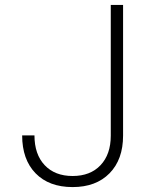

<svg xmlns="http://www.w3.org/2000/svg" viewBox="-20 -750 640 780"><path d="M275 10Q179 10 124.5 -46Q70 -102 70 -200H120Q120 -123 161.5 -79Q203 -35 275 -35Q347 -35 388.5 -79Q430 -123 430 -199V-730H480V-199Q480 -102 425 -46Q370 10 275 10Z"/></svg>

Font: JetBrains Mono NL Thin
Style: Regular
Weight: 100
Monospace: yes
Designer: Philipp Nurullin, Konstantin Bulenkov
Foundry: JetBrains
Version: Version 2.305; ttfautohint (v1.8.4.7-5d5b)